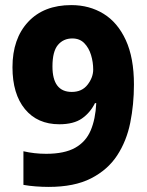

<svg xmlns="http://www.w3.org/2000/svg" viewBox="-20 -722 579 754"><path d="M506 -390Q506 -312 491.5 -240Q477 -168 440 -111.5Q403 -55 337.5 -21.5Q272 12 171 12Q147 12 120.5 10Q94 8 72 4V-128Q115 -118 161 -118Q233 -118 275 -141.5Q317 -165 336 -209.5Q355 -254 358 -317H353Q334 -279 301.5 -256.5Q269 -234 213 -234Q127 -234 78 -293.5Q29 -353 29 -458Q29 -570 90.5 -636Q152 -702 260 -702Q331 -702 386.5 -668Q442 -634 474 -564.5Q506 -495 506 -390ZM264 -571Q229 -571 207.5 -545.5Q186 -520 186 -461Q186 -361 262 -361Q302 -361 324 -389.5Q346 -418 346 -449Q346 -478 337.5 -506Q329 -534 311 -552.5Q293 -571 264 -571Z"/></svg>

Font: Noto Sans Kannada SemiCondensed ExtraBold
Style: Regular
Weight: 800
Width: 4
Designer: Jelle Bosma - Monotype Design Team
Foundry: Monotype Imaging Inc.
Version: Version 2.005; ttfautohint (v1.8.4.7-5d5b)